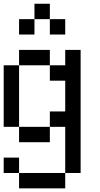

<svg xmlns="http://www.w3.org/2000/svg" viewBox="-20 -937 540 1040"><path d="M0 0V-83.3H83.3V0ZM0 -250V-583.3H83.3V-250ZM166.7 -833.3V-750H83.3V-833.3ZM166.7 -916.7H250V-833.3H166.7ZM333.3 0V83.3H83.3V0ZM333.3 -250H250V-333.3H333.3V-500H250V-583.3H333.3V-666.7H416.7V0H333.3ZM333.3 -833.3V-750H250V-833.3ZM83.3 -166.7V-250H250V-166.7ZM83.3 -583.3V-666.7H250V-583.3Z"/></svg>

Font: GalmuriMono11 Regular
Style: Regular
Weight: 400
Designer: Lee Minseo (quiple)
Version: Version 2.399;hotconv 1.1.1;makeotfexe 2.6.0 DEVELOPMENT